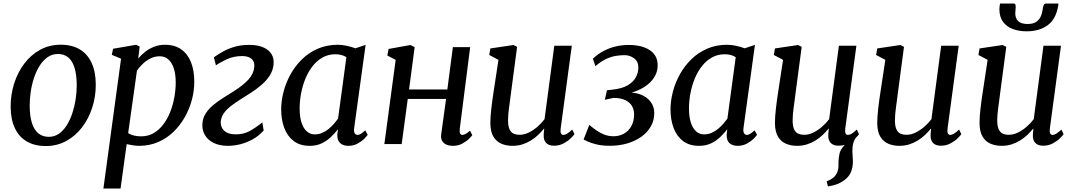

<svg xmlns="http://www.w3.org/2000/svg" viewBox="-20 -824 6148 1098"><path d="M327.2 -568.3Q391.8 -568.3 436.3 -541.5Q480.9 -514.8 504.2 -463.7Q527.6 -412.7 527.7 -339.7Q527.9 -271.9 507.6 -209Q487.4 -146.1 449.7 -96.4Q411.9 -46.8 359.1 -17.8Q306.3 11.2 241.5 11.2Q178.2 11.2 133.3 -15Q88.3 -41.2 64.8 -91.5Q41.2 -141.8 40.9 -213.4Q40.8 -282.4 60.8 -346.1Q80.9 -409.8 118.6 -459.9Q156.2 -509.9 209.1 -539.1Q262.1 -568.3 327.2 -568.3ZM311.4 -515.3Q278.3 -515.3 252.3 -497.2Q226.3 -479.1 207 -448.6Q187.6 -418.1 174.8 -379.7Q162 -341.3 155.9 -300.2Q149.7 -259.1 149.8 -220.4Q150 -159.5 162.8 -119.9Q175.7 -80.2 200.1 -60.8Q224.6 -41.4 259.2 -41.4Q291.5 -41.4 317.2 -59.4Q342.8 -77.4 362 -107.9Q381.1 -138.4 393.7 -176.7Q406.2 -214.9 412.6 -255.9Q418.9 -296.9 418.8 -335.6Q418.7 -396.6 406.3 -436.3Q394 -476 370.4 -495.6Q346.7 -515.3 311.4 -515.3Z M571.3 254 672.3 -488.4 619.3 -510.5 626.6 -545.2 758.7 -568 778.9 -557.4 770.3 -488.7Q786.2 -508.6 808.9 -526.7Q831.7 -544.8 860.4 -556.4Q889.1 -568 923.2 -568Q979.7 -568 1016.9 -541.4Q1054.1 -514.8 1072.6 -467.2Q1091.1 -419.6 1091.1 -356Q1091.1 -305.3 1077.3 -253.3Q1063.6 -201.4 1036.9 -154.2Q1010.3 -107 972 -70Q933.7 -32.9 884.1 -11.5Q834.5 10 775 10Q758.4 10 740 6.9Q721.5 3.8 704.4 0.4L669.4 254ZM713 -62.9Q728.2 -52.8 747.2 -48.6Q766.2 -44.3 787.3 -44.3Q827.4 -44.3 859.1 -63Q890.8 -81.7 914.5 -113.4Q938.3 -145.1 953.9 -185.1Q969.5 -225.1 977.2 -268.4Q984.9 -311.6 984.9 -352.8Q984.9 -399.3 974 -432.7Q963.1 -466.2 942.8 -484.2Q922.5 -502.2 893.6 -502.2Q864.7 -502.2 839.6 -489.4Q814.5 -476.6 795.1 -457.6Q775.7 -438.6 763.2 -420.3Z M1284 10Q1234.6 10 1200.6 -7.4Q1166.6 -24.7 1150.5 -54Q1134.4 -83.3 1137.6 -118.7Q1140.4 -151.2 1157.4 -176.9Q1174.3 -202.6 1200.3 -224Q1226.3 -245.4 1257 -264.6Q1287.8 -283.7 1318 -302.8Q1371.5 -336.8 1401.2 -369.7Q1430.9 -402.7 1434.1 -440.6Q1436 -461.2 1428.1 -475.3Q1420.3 -489.3 1403.9 -496.4Q1387.6 -503.4 1364.1 -503.4Q1317.1 -503.4 1276.9 -484.9Q1236.8 -466.4 1214.8 -450.2L1203.3 -496.4Q1224.6 -511.7 1253.3 -528.1Q1282 -544.6 1319.8 -555.9Q1357.6 -567.3 1405.8 -567.3Q1474 -567.3 1511.7 -537.8Q1549.4 -508.3 1544.3 -455.2Q1541 -419.9 1522 -391Q1503 -362.1 1474.7 -337.9Q1446.3 -313.6 1414.8 -293.4Q1383.3 -273.1 1354.5 -255.2Q1325.9 -237.3 1301.2 -218.2Q1276.4 -199.1 1260.8 -177.4Q1245.2 -155.6 1242.5 -128.8Q1241.2 -110 1249.4 -93.2Q1257.6 -76.3 1277.3 -66Q1297 -55.7 1329.4 -55.7Q1373.7 -55.7 1408.2 -74.8Q1442.7 -93.9 1480.2 -124.1L1487.9 -77.6Q1460.3 -46.7 1425.3 -27.4Q1390.3 -8 1353.8 1Q1317.2 10 1284 10Z M2005.5 -92.9Q2002.3 -69.7 2009.2 -61Q2016 -52.4 2024.5 -52.4Q2033.7 -52.4 2043.8 -58.8Q2054 -65.3 2068.8 -78.6L2082.8 -53Q2078.8 -46.3 2063.7 -31.1Q2048.6 -15.9 2025 -2.9Q2001.3 10 1971.9 10Q1943.6 10 1926 -4.9Q1908.4 -19.9 1909 -53.8L1912.7 -84.8Q1895 -62.2 1872.3 -40.3Q1849.6 -18.5 1819.7 -4.2Q1789.8 10 1750.9 10Q1695.7 10 1659.6 -17.5Q1623.5 -44.9 1605.7 -92.1Q1588 -139.4 1588 -198.1Q1588 -247.4 1601.6 -299.5Q1615.2 -351.6 1641.8 -399.5Q1668.3 -447.3 1707.5 -485.4Q1746.6 -523.6 1798.1 -545.8Q1849.5 -568 1912.5 -568Q1935.5 -568 1963.3 -562Q1991.2 -555.9 2012.3 -547.7L2070.8 -567.3ZM1960.9 -497Q1947.4 -505.8 1931.4 -509.7Q1915.3 -513.7 1897.9 -513.7Q1857.4 -513.7 1824.8 -495.4Q1792.2 -477.2 1767.7 -445.8Q1743.1 -414.5 1726.6 -374.3Q1710.2 -334.2 1701.9 -290.2Q1693.6 -246.3 1693.6 -203.4Q1693.6 -155.2 1704.6 -122.1Q1715.5 -89.1 1734.9 -72.3Q1754.2 -55.5 1779.6 -55.5Q1802.8 -55.5 1822.7 -64.1Q1842.6 -72.8 1859.3 -86.6Q1876 -100.4 1889.6 -115.8Q1903.1 -131.3 1913.3 -145.3Z M2609.3 -87.9Q2607.1 -69.5 2611.4 -60.9Q2615.6 -52.4 2622.6 -52.4Q2631.4 -52.4 2641.9 -57.7Q2652.3 -63 2667.9 -76.8L2680.9 -50.9Q2676.6 -44.5 2661.6 -29.7Q2646.5 -14.8 2623.1 -2.4Q2599.7 10 2570.8 10Q2548.8 10 2532.5 2.8Q2516.2 -4.3 2508.1 -18.9Q2500 -33.5 2503 -55.3L2531 -258.4H2311.9L2277.1 0H2178L2242.7 -481.5L2194.9 -506.6L2202.2 -544.1L2327.3 -566.6L2351.3 -554.4L2319.3 -312.4H2538.2L2569.9 -554.5H2668.8Z M2910.6 10Q2876.3 10 2847.7 -1.9Q2819.1 -13.9 2801.8 -42.4Q2784.5 -70.8 2784.2 -120.7Q2784.2 -138.2 2785.6 -159Q2787 -179.8 2789.7 -202.9Q2792.3 -226 2795.5 -249.4Q2798.6 -272.9 2802.1 -294.8L2830.5 -481.7L2777.8 -509.7L2784.4 -547L2916.4 -566.6L2937.2 -556L2902 -290.8Q2899.5 -269.3 2896.6 -248.8Q2893.7 -228.2 2891.2 -208.8Q2888.6 -189.5 2887 -171.4Q2885.4 -153.3 2885.4 -136.6Q2885.4 -103.3 2893.5 -85.2Q2901.5 -67.1 2916.5 -60.1Q2931.6 -53.2 2952.4 -53.2Q2978.3 -53.2 3004.7 -66.4Q3031.2 -79.7 3054.6 -100.1Q3077.9 -120.6 3094.2 -142.6L3149.9 -562.6H3250L3186.3 -88.6Q3183.8 -69.9 3188.3 -61.1Q3192.8 -52.4 3201.3 -52.4Q3210.9 -52.4 3222.6 -59.3Q3234.3 -66.2 3252.4 -82.9L3265 -56.7Q3260.7 -49.7 3244.6 -33.7Q3228.6 -17.8 3203.7 -4.2Q3178.9 9.3 3148.2 9.3Q3117.3 9.3 3102.4 -7.6Q3087.4 -24.4 3089.4 -52.7Q3089.3 -54.6 3089.5 -58.5Q3089.7 -62.3 3090.2 -67.3Q3090.8 -72.3 3091.3 -77.6Q3091.8 -82.8 3092.3 -87.4L3091 -88.4Q3076.3 -70.3 3057.9 -52.8Q3039.5 -35.3 3016.9 -21.1Q2994.2 -7 2967.8 1.5Q2941.3 10 2910.6 10Z M3468.1 9.7Q3423.1 9.7 3390.7 1.6Q3358.2 -6.5 3339.6 -15.3Q3321 -24.1 3317.4 -26.3L3350.1 -109.5Q3370.1 -93 3391.1 -78.1Q3412.2 -63.2 3436.4 -54Q3460.7 -44.8 3488.6 -44.8Q3520.5 -44.8 3547.2 -59.2Q3573.9 -73.6 3590.1 -102Q3606.3 -130.4 3606.3 -171.1Q3606.3 -196.6 3594.1 -217.8Q3581.9 -238.9 3555.9 -251.5Q3529.9 -264.1 3488.1 -264.1L3438.8 -253.4L3451.1 -307.9L3483.7 -311.5Q3536 -317.2 3568.2 -335.4Q3600.4 -353.7 3615.5 -380.6Q3630.6 -407.5 3630.6 -438.1Q3630.6 -473.4 3605.7 -491Q3580.7 -508.6 3552.4 -508.6Q3528.7 -508.6 3502.6 -504.5Q3476.5 -500.5 3447.4 -487.3Q3418.4 -474 3385.1 -445.6L3370.7 -488.5Q3399.2 -515.5 3432.5 -532.9Q3465.8 -550.2 3502.2 -558.6Q3538.7 -567 3575.6 -567Q3650.6 -567 3695.8 -537.2Q3741 -507.5 3741 -450.4Q3741 -418.8 3727 -391.9Q3712.9 -365 3687.6 -343.5Q3662.2 -322.1 3627.6 -307.2Q3593 -292.3 3552.5 -285.1L3547.7 -293.2Q3601 -299 3640 -284.8Q3679 -270.6 3700.3 -242.4Q3721.6 -214.2 3721.6 -178Q3721.6 -135.1 3701.7 -100.5Q3681.7 -65.9 3646.7 -41.3Q3611.7 -16.6 3565.8 -3.4Q3520 9.7 3468.1 9.7Z M4232 -92.9Q4228.8 -69.7 4235.7 -61Q4242.5 -52.4 4251 -52.4Q4260.2 -52.4 4270.3 -58.8Q4280.5 -65.3 4295.3 -78.6L4309.3 -53Q4305.3 -46.3 4290.2 -31.1Q4275.1 -15.9 4251.5 -2.9Q4227.8 10 4198.4 10Q4170.1 10 4152.5 -4.9Q4134.9 -19.9 4135.5 -53.8L4139.2 -84.8Q4121.5 -62.2 4098.8 -40.3Q4076.1 -18.5 4046.2 -4.2Q4016.3 10 3977.4 10Q3922.2 10 3886.1 -17.5Q3850 -44.9 3832.2 -92.1Q3814.5 -139.4 3814.5 -198.1Q3814.5 -247.4 3828.1 -299.5Q3841.7 -351.6 3868.3 -399.5Q3894.8 -447.3 3934 -485.4Q3973.1 -523.6 4024.6 -545.8Q4076 -568 4139 -568Q4162 -568 4189.8 -562Q4217.7 -555.9 4238.8 -547.7L4297.3 -567.3ZM4187.4 -497Q4173.9 -505.8 4157.9 -509.7Q4141.8 -513.7 4124.4 -513.7Q4083.9 -513.7 4051.3 -495.4Q4018.7 -477.2 3994.2 -445.8Q3969.6 -414.5 3953.1 -374.3Q3936.7 -334.2 3928.4 -290.2Q3920.1 -246.3 3920.1 -203.4Q3920.1 -155.2 3931.1 -122.1Q3942 -89.1 3961.4 -72.3Q3980.7 -55.5 4006.1 -55.5Q4029.3 -55.5 4049.2 -64.1Q4069.1 -72.8 4085.8 -86.6Q4102.5 -100.4 4116.1 -115.8Q4129.6 -131.3 4139.8 -145.3Z M4714.8 242.1 4707.4 213.4Q4729.7 203.9 4743.6 193.3Q4757.5 182.8 4765.5 166.2Q4775.8 146.7 4774.9 120.6Q4773.9 94.4 4778.6 67.3Q4781.8 40.4 4797.2 21.2Q4812.7 2 4823 -11.9L4883.8 -48.8Q4865.7 -27.7 4859.8 -5.7Q4853.9 16.3 4854.6 45Q4855 57.3 4856.2 71.7Q4857.5 86.1 4857.5 99.4Q4857.5 132.1 4846.8 159.1Q4836 186 4808.1 206.8Q4790.3 220 4768.6 228.6Q4746.9 237.2 4714.8 242.1ZM4538.1 10Q4503.8 10 4475.2 -1.9Q4446.6 -13.9 4429.3 -42.4Q4412 -70.8 4411.7 -120.7Q4411.7 -138.2 4413.1 -159Q4414.5 -179.8 4417.2 -202.9Q4419.8 -226 4423 -249.4Q4426.1 -272.9 4429.6 -294.8L4458 -481.7L4405.3 -509.7L4411.9 -547L4543.9 -566.6L4564.7 -556L4529.5 -290.8Q4527 -269.3 4524.1 -248.8Q4521.2 -228.2 4518.7 -208.8Q4516.1 -189.5 4514.5 -171.4Q4512.9 -153.3 4512.9 -136.6Q4512.9 -103.3 4521 -85.2Q4529 -67.1 4544 -60.1Q4559.1 -53.2 4579.9 -53.2Q4605.8 -53.2 4632.2 -66.4Q4658.7 -79.7 4682.1 -100.1Q4705.4 -120.6 4721.7 -142.6L4777.4 -562.6H4877.5L4813.8 -88.6Q4811.3 -69.9 4815.8 -61.1Q4820.3 -52.4 4828.8 -52.4Q4838.4 -52.4 4850.1 -59.3Q4861.8 -66.2 4879.9 -82.9L4892.5 -56.7Q4888.2 -49.7 4872.1 -33.7Q4856.1 -17.8 4831.2 -4.2Q4806.4 9.3 4775.7 9.3Q4744.8 9.3 4729.9 -7.6Q4714.9 -24.4 4716.9 -52.7Q4716.8 -54.6 4717 -58.5Q4717.2 -62.3 4717.7 -67.3Q4718.3 -72.3 4718.8 -77.6Q4719.3 -82.8 4719.8 -87.4L4718.5 -88.4Q4703.8 -70.3 4685.4 -52.8Q4667 -35.3 4644.4 -21.1Q4621.7 -7 4595.3 1.5Q4568.8 10 4538.1 10Z M5123.1 10Q5088.8 10 5060.2 -1.9Q5031.6 -13.9 5014.3 -42.4Q4997 -70.8 4996.7 -120.7Q4996.7 -138.2 4998.1 -159Q4999.5 -179.8 5002.2 -202.9Q5004.8 -226 5008 -249.4Q5011.1 -272.9 5014.6 -294.8L5043 -481.7L4990.3 -509.7L4996.9 -547L5128.9 -566.6L5149.7 -556L5114.5 -290.8Q5112 -269.3 5109.1 -248.8Q5106.2 -228.2 5103.7 -208.8Q5101.1 -189.5 5099.5 -171.4Q5097.9 -153.3 5097.9 -136.6Q5097.9 -103.3 5106 -85.2Q5114 -67.1 5129 -60.1Q5144.1 -53.2 5164.9 -53.2Q5190.8 -53.2 5217.2 -66.4Q5243.7 -79.7 5267.1 -100.1Q5290.4 -120.6 5306.7 -142.6L5362.4 -562.6H5462.5L5398.8 -88.6Q5396.3 -69.9 5400.8 -61.1Q5405.3 -52.4 5413.8 -52.4Q5423.4 -52.4 5435.1 -59.3Q5446.8 -66.2 5464.9 -82.9L5477.5 -56.7Q5473.2 -49.7 5457.1 -33.7Q5441.1 -17.8 5416.2 -4.2Q5391.4 9.3 5360.7 9.3Q5329.8 9.3 5314.9 -7.6Q5299.9 -24.4 5301.9 -52.7Q5301.8 -54.6 5302 -58.5Q5302.2 -62.3 5302.7 -67.3Q5303.3 -72.3 5303.8 -77.6Q5304.3 -82.8 5304.8 -87.4L5303.5 -88.4Q5288.8 -70.3 5270.4 -52.8Q5252 -35.3 5229.4 -21.1Q5206.7 -7 5180.3 1.5Q5153.8 10 5123.1 10Z M5708.1 10Q5673.8 10 5645.2 -1.9Q5616.6 -13.9 5599.3 -42.4Q5582 -70.8 5581.7 -120.7Q5581.7 -138.2 5583.1 -159Q5584.5 -179.8 5587.2 -202.9Q5589.8 -226 5593 -249.4Q5596.1 -272.9 5599.6 -294.8L5628 -481.7L5575.3 -509.7L5581.9 -547L5713.9 -566.6L5734.7 -556L5699.5 -290.8Q5697 -269.3 5694.1 -248.8Q5691.2 -228.2 5688.7 -208.8Q5686.1 -189.5 5684.5 -171.4Q5682.9 -153.3 5682.9 -136.6Q5682.9 -103.3 5691 -85.2Q5699 -67.1 5714 -60.1Q5729.1 -53.2 5749.9 -53.2Q5775.8 -53.2 5802.2 -66.4Q5828.7 -79.7 5852.1 -100.1Q5875.4 -120.6 5891.7 -142.6L5947.4 -562.6H6047.5L5983.8 -88.6Q5981.3 -69.9 5985.8 -61.1Q5990.3 -52.4 5998.8 -52.4Q6008.4 -52.4 6020.1 -59.3Q6031.8 -66.2 6049.9 -82.9L6062.5 -56.7Q6058.2 -49.7 6042.1 -33.7Q6026.1 -17.8 6001.2 -4.2Q5976.4 9.3 5945.7 9.3Q5914.8 9.3 5899.9 -7.6Q5884.9 -24.4 5886.9 -52.7Q5886.8 -54.6 5887 -58.5Q5887.2 -62.3 5887.7 -67.3Q5888.3 -72.3 5888.8 -77.6Q5889.3 -82.8 5889.8 -87.4L5888.5 -88.4Q5873.8 -70.3 5855.4 -52.8Q5837 -35.3 5814.4 -21.1Q5791.7 -7 5765.3 1.5Q5738.8 10 5708.1 10ZM5778.2 -803.6Q5785 -803.6 5786.8 -798.1Q5788.5 -792.5 5788.5 -784.2Q5788.5 -775.9 5787.3 -765.9Q5786.1 -755.9 5786.1 -747.6Q5786.1 -719.6 5802.9 -703.2Q5819.7 -686.8 5856.2 -686.8Q5887.4 -686.8 5905.2 -698.4Q5923 -710.1 5931.6 -729.7Q5940.3 -749.2 5943.1 -772.5Q5944.5 -783.8 5948.4 -793.7Q5952.2 -803.6 5961.1 -803.6H6032.3Q6032.3 -800.1 6032.3 -796.6Q6032.3 -793.1 6031.3 -789Q6018.1 -713.5 5970.5 -679.2Q5923 -644.9 5850.8 -644.9Q5806.8 -644.9 5771.7 -658.1Q5736.5 -671.3 5715.9 -699.4Q5695.3 -727.4 5695.3 -771.1Q5695.3 -779 5696.3 -787.3Q5697.3 -795.6 5699.3 -803.6Z"/></svg>

Font: Merriweather Light
Style: Italic
Weight: 300
Italic angle: -7.8°
Designer: Eben Sorkin
Foundry: Eben Sorkin
Version: Version 2.101